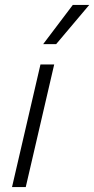

<svg xmlns="http://www.w3.org/2000/svg" viewBox="-20 -763 384 783"><path d="M201 -500 85 0H29L145 -500ZM277 -743H344L209 -583H156Z"/></svg>

Font: Kantumruy Pro Light
Style: Italic
Weight: 300
Italic angle: -13°
Version: Version 1.002